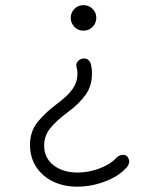

<svg xmlns="http://www.w3.org/2000/svg" viewBox="-20 -569 604 737"><path d="M251.5 -500.5Q251.5 -520.5 265.6 -534.9Q279.8 -549.3 300.3 -549.3Q320.3 -549.3 335 -535.4Q349.6 -521.5 349.6 -500.5Q349.6 -480 335.2 -465.6Q320.8 -451.2 300.3 -451.2Q279.3 -451.2 265.4 -466.1Q251.5 -481 251.5 -500.5ZM470.7 34.7Q479 47.9 474.4 59.8Q469.7 71.8 460.9 79.1Q433.6 108.4 382.1 127.9Q330.6 147.5 275.9 147.5Q223.6 147.5 182.9 127.4Q142.1 107.4 118.7 71.3Q95.2 35.2 95.2 -13.2Q95.2 -64.5 124.5 -100.8Q153.8 -137.2 202.6 -173.3Q240.7 -201.7 259 -228Q277.3 -254.4 277.3 -286.6Q277.3 -299.3 273.9 -311Q270.5 -323.7 278.1 -332.8Q285.6 -341.8 295.4 -343.8Q309.1 -346.2 317.4 -340.1Q325.7 -334 328.6 -323.7Q333 -307.1 333 -286.6Q333 -239.7 309.3 -206.1Q285.6 -172.4 243.7 -141.1Q194.8 -105 172.1 -75.7Q149.4 -46.4 149.4 -10.7Q149.4 37.1 185.5 65.2Q221.7 93.3 277.8 93.3Q321.8 93.3 364.3 76.7Q406.7 60.1 428.7 34.7Q438.5 26.4 451.2 25.4Q463.9 24.4 470.7 34.7Z"/></svg>

Font: Mikhak-DS2-FD Light
Style: Regular
Weight: 300
Designer: Amin Abedi
Version: Version 3.2